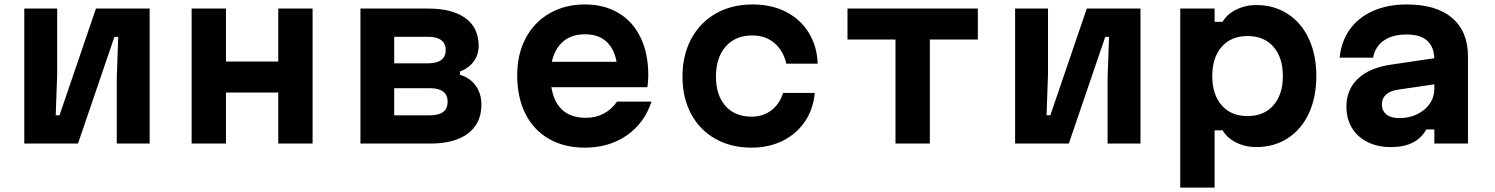

<svg xmlns="http://www.w3.org/2000/svg" viewBox="-20 -652 6790 872"><path d="M90.3 -613.1H239.7V-316.2L233.1 -128.5H250.3L415.8 -613.1H659.7V0H510.3V-296.9L516.9 -484.7H499.7L334.2 0H90.3Z M850.3 -613.1H1006.3V-372.6H1243.7V-613.1H1399.7V0H1243.7V-231.8H1006.3V0H850.3Z M1617 -613.1H1925.4Q2034.9 -613.1 2094.4 -569.3Q2153.8 -525.5 2153.8 -443.8Q2153.8 -403.2 2131.4 -372.8Q2109.1 -342.5 2069.1 -327.2V-312.5Q2115.4 -298.2 2140.9 -262.4Q2166.4 -226.5 2166.4 -177.2Q2166.4 -92.3 2106 -46.1Q2045.6 0 1934.1 0H1617ZM2013 -189.8Q2013 -220.3 1992.9 -235.8Q1972.9 -251.4 1934.1 -251.4H1770.3V-128.3H1934.1Q1972.9 -128.3 1992.9 -143.8Q2013 -159.4 2013 -189.8ZM2004.4 -424.7Q2004.4 -453.7 1984.3 -469.3Q1964.2 -484.9 1925.4 -484.9H1770.3V-364.5H1925.4Q1964.2 -364.5 1984.3 -380Q2004.4 -395.6 2004.4 -424.7Z M2833.7 -371.2 2785.5 -310.3Q2785.5 -400.7 2747.8 -448.5Q2710.1 -496.3 2636.7 -496.3Q2561.9 -496.3 2521.1 -446.7Q2480.3 -397.1 2480.3 -310.3Q2480.3 -216.4 2520.8 -166.6Q2561.2 -116.9 2640.7 -116.9Q2685.8 -116.9 2721.8 -136Q2757.7 -155.1 2782.5 -190.6H2939Q2906.8 -92.7 2826.4 -37Q2746 18.6 2636.7 18.6Q2542.8 18.6 2473.2 -21.2Q2403.6 -61 2366.3 -135.1Q2329 -209.3 2329 -310.3Q2329 -405.9 2367.6 -478.7Q2406.2 -551.5 2476.2 -591.6Q2546.1 -631.8 2636.7 -631.8Q2723.9 -631.8 2789 -593.1Q2854.1 -554.5 2889.2 -481.9Q2924.3 -409.2 2924.3 -310.9Q2924.3 -283.5 2920.3 -256.1H2454.7V-371.2Z M3079.6 -303.6Q3079.6 -401.2 3119.4 -475.5Q3159.2 -549.8 3231.2 -590.8Q3303.1 -631.8 3398.3 -631.8Q3484.3 -631.8 3549.9 -598.1Q3615.5 -564.4 3653.1 -503.5Q3690.7 -442.7 3693.7 -362.7H3551.3Q3537.3 -422.5 3496.9 -456.7Q3456.5 -491 3397 -491Q3320.1 -491 3275.9 -440.9Q3231.7 -390.7 3231.7 -303.6Q3231.7 -219.1 3275.1 -170.6Q3318.4 -122.2 3393.6 -122.2Q3445.2 -122.2 3482.9 -150.7Q3520.6 -179.3 3536.6 -229.8H3680.3Q3673.9 -156.1 3635.5 -99.7Q3597.1 -43.3 3534.3 -12.3Q3471.5 18.6 3393.8 18.6Q3299.9 18.6 3228.7 -21.7Q3157.5 -62 3118.6 -135Q3079.6 -208 3079.6 -303.6Z M4047 -472.3H3829V-613.1H4421V-472.3H4203V0H4047Z M4590.3 -613.1H4739.7V-316.2L4733.1 -128.5H4750.3L4915.8 -613.1H5159.7V0H5010.3V-296.9L5016.9 -484.7H4999.7L4834.2 0H4590.3Z M5340.3 -613.1H5496.3V-553.1H5532.9Q5552.1 -587.1 5593.9 -608.1Q5635.7 -629.1 5685.7 -629.1Q5766.5 -629.1 5828.6 -588.8Q5890.7 -548.5 5924.5 -475.5Q5958.3 -402.5 5958.3 -306.5Q5958.3 -210.4 5924.5 -137.4Q5890.7 -64.3 5828.6 -24.2Q5766.5 16 5685.7 16Q5635.9 16 5593.9 -5Q5551.9 -26 5532.9 -60H5496.3V200H5340.3ZM5806.3 -306.7Q5806.3 -390.8 5763.5 -439.6Q5720.8 -488.3 5646 -488.3Q5571.2 -488.3 5528.5 -439.4Q5485.7 -390.5 5485.7 -306.5Q5485.7 -222.4 5528.5 -173.6Q5571.2 -124.8 5646 -124.8Q5720.8 -124.8 5763.5 -173.7Q5806.3 -222.6 5806.3 -306.7Z M6505 -270.5 6326.5 -244.4Q6293.1 -239.3 6274.5 -222Q6256 -204.6 6256 -178.1Q6256 -148.7 6276.8 -132.2Q6297.5 -115.6 6335.9 -115.6Q6379.7 -115.6 6416.1 -133.2Q6452.6 -150.7 6473.5 -181Q6494.3 -211.3 6494.3 -247.8V-380Q6494.3 -437.1 6463.1 -466.2Q6431.8 -495.3 6368 -495.3Q6303.9 -495.3 6264.4 -467.5Q6225 -439.8 6216.2 -390H6064.2Q6071.5 -464.3 6110.8 -518.9Q6150.1 -573.5 6216.4 -602.6Q6282.7 -631.8 6369.4 -631.8Q6503.2 -631.8 6575.1 -570.5Q6647 -509.2 6647 -395.9V0H6494.3V-63.9H6457.8Q6435.3 -24 6395.6 -4Q6355.9 16 6296.9 16Q6236.5 16 6190.6 -7Q6144.6 -30 6119.8 -71.4Q6095 -112.9 6095 -167.9Q6095 -245.2 6147.3 -294.6Q6199.5 -344.1 6297.1 -358.4L6505 -389.1Z"/></svg>

Font: Martian Mono Custom sWd Rg
Style: Regular
Weight: 400
Width: 6
Monospace: yes
Designer: Alex Havermale
Foundry: Evil Martians
Version: Version 1.000